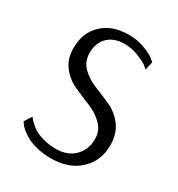

<svg xmlns="http://www.w3.org/2000/svg" viewBox="-162 -764 813 879"><g transform="rotate(30 245.0 -324.5)"><path d="M419 -603 409 -559Q403 -565 391.5 -574Q380 -583 343.5 -598Q307 -613 269 -613Q213 -613 181 -582Q149 -551 149 -498Q149 -452 179.5 -422Q210 -392 253 -375Q296 -358 339 -338.5Q382 -319 412.5 -279Q443 -239 443 -178Q443 -95 386.5 -42.5Q330 10 236 10Q195 10 160 1Q125 -8 104.5 -20Q84 -32 69.5 -44.5Q55 -57 50 -66L44 -75L69 -114Q71 -111 74.5 -106Q78 -101 92 -88Q106 -75 123 -65Q140 -55 169.5 -47Q199 -39 233 -39Q296 -39 332 -75.5Q368 -112 368 -166Q368 -212 337.5 -242Q307 -272 264 -289.5Q221 -307 178 -326Q135 -345 104.5 -383.5Q74 -422 74 -480Q74 -562 126 -610.5Q178 -659 265 -659Q308 -659 346.5 -645Q385 -631 402 -617Z"/></g></svg>

Font: Arsenal
Style: Regular
Weight: 400
Designer: Andrij Shevchenko
Foundry: Stairsfor.com
Version: Version 1.000